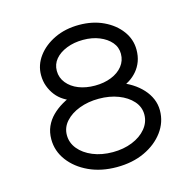

<svg xmlns="http://www.w3.org/2000/svg" viewBox="-103 -807 936 917"><g transform="rotate(-15 365.0 -348.5)"><path d="M365 3Q288 3 227.5 -25Q167 -53 131.5 -100.5Q96 -148 96 -206Q96 -241 108.5 -269Q121 -297 143 -319Q165 -341 194 -358Q223 -375 257 -387L249 -357Q224 -365 201.5 -379Q179 -393 163 -413.5Q147 -434 137.5 -459.5Q128 -485 128 -515Q128 -565 159 -607Q190 -649 243.5 -674.5Q297 -700 365 -700Q432 -700 485 -675Q538 -650 569 -608Q600 -566 600 -515Q600 -483 590.5 -457.5Q581 -432 564 -412Q547 -392 525.5 -378.5Q504 -365 481 -358L477 -383Q511 -372 539.5 -354Q568 -336 589 -313Q610 -290 621.5 -263Q633 -236 633 -206Q633 -148 598 -100.5Q563 -53 503 -25Q443 3 365 3ZM365 -71Q418 -71 461.5 -88.5Q505 -106 530.5 -137Q556 -168 556 -206Q556 -244 530 -273Q504 -302 461 -318.5Q418 -335 365 -335Q312 -335 268.5 -318.5Q225 -302 199 -273Q173 -244 173 -206Q173 -168 198 -137.5Q223 -107 266.5 -89Q310 -71 365 -71ZM365 -400Q410 -400 446 -414.5Q482 -429 502.5 -455Q523 -481 523 -515Q523 -548 502 -572.5Q481 -597 445.5 -611.5Q410 -626 365 -626Q320 -626 283.5 -611.5Q247 -597 226.5 -572.5Q206 -548 206 -515Q206 -481 227.5 -454.5Q249 -428 284.5 -414Q320 -400 365 -400Z"/></g></svg>

Font: Lexend Mega Light
Style: Regular
Weight: 300
Version: Version 1.007